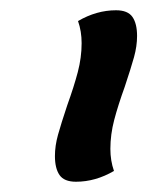

<svg xmlns="http://www.w3.org/2000/svg" viewBox="-20 -800 287 374"><path d="M87 -496Q87 -516 93 -537.5Q99 -559 111 -595Q124 -631 131.5 -659.5Q139 -688 139 -716Q139 -739 132 -759Q168 -780 206 -780Q229 -780 238 -767Q247 -754 247 -730Q247 -710 241 -688.5Q235 -667 223 -631Q210 -595 202.5 -566.5Q195 -538 195 -510Q195 -487 202 -467Q166 -446 128 -446Q105 -446 96 -459Q87 -472 87 -496Z"/></svg>

Font: Lemonada
Style: Regular
Weight: 400
Designer: Mohamed Gaber (Arabic) Eduardo Tunni (Latin)
Foundry: Kief Type Foundry
Version: Version 3.006